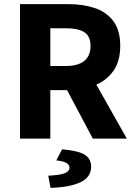

<svg xmlns="http://www.w3.org/2000/svg" viewBox="-20 -672 653 931"><path d="M77 0V-652H312Q381 -652 438 -633.5Q495 -615 529 -570.5Q563 -526 563 -449Q563 -374 529 -327Q495 -280 438 -257.5Q381 -235 312 -235H224V0ZM224 -352H300Q358 -352 388.5 -376.5Q419 -401 419 -449Q419 -497 388.5 -516Q358 -535 300 -535H224ZM430 0 285 -273 387 -368 595 0ZM225 239 214 180Q273 177 295 167.5Q317 158 317 141Q317 127 302 118Q287 109 253 106L281 52Q362 59 392 79Q422 99 422 136Q422 187 370.5 211.5Q319 236 225 239Z"/></svg>

Font: Source Sans 3
Style: Bold
Weight: 700
Designer: Paul D. Hunt
Foundry: Adobe
Version: Version 3.052;hotconv 1.1.0;makeotfexe 2.6.0